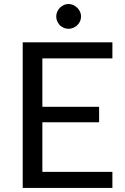

<svg xmlns="http://www.w3.org/2000/svg" viewBox="-20 -925 617 945"><path d="M533.2 -79.1Q533.2 -59.6 533.2 0Q422.9 0 91.8 0Q91.8 -67.4 91.8 -268.6Q91.8 -380.9 91.8 -716.8Q202.1 -716.8 533.2 -716.8Q533.2 -696.3 533.2 -637.7Q447.3 -637.7 188.5 -637.7Q188.5 -578.1 188.5 -399.4Q257.8 -399.4 467.8 -399.4Q467.8 -380.9 467.8 -323.2Q397.5 -323.2 188.5 -323.2Q188.5 -262.7 188.5 -79.1Q274.4 -79.1 533.2 -79.1ZM378.9 -843.8Q378.9 -831.1 374 -820.3Q369.1 -809.6 360.4 -800.8Q351.6 -793 340.8 -788.1Q329.1 -783.2 317.4 -783.2Q304.7 -783.2 293.9 -788.1Q283.2 -793 274.4 -800.8Q266.6 -809.6 261.7 -820.3Q256.8 -831.1 256.8 -843.8Q256.8 -856.4 261.7 -867.2Q266.6 -877.9 274.4 -886.7Q283.2 -894.5 293.9 -900.4Q304.7 -905.3 317.4 -905.3Q329.1 -905.3 340.8 -900.4Q351.6 -894.5 360.4 -886.7Q369.1 -877.9 374 -867.2Q378.9 -856.4 378.9 -843.8Z"/></svg>

Font: Lato
Style: Regular
Weight: 400
Designer: Lukasz Dziedzic with Adam Twardoch and Botio Nikoltchev
Version: Version 2.015; 2015-08-06; http://www.latofonts.com/